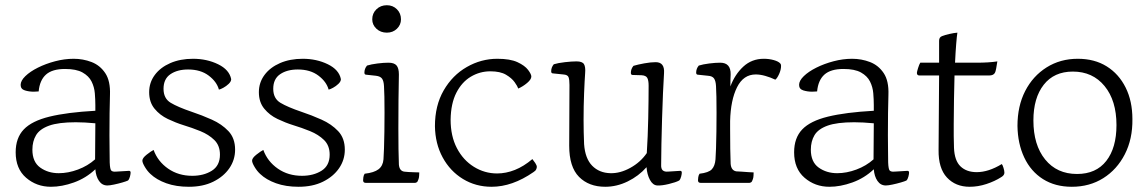

<svg xmlns="http://www.w3.org/2000/svg" viewBox="-20 -780 4395 735"><path d="M391 -70Q371 -70 359 -87.5Q347 -105 345 -132Q309 -98 263 -81.5Q217 -65 175 -65Q120 -65 80 -99.5Q40 -134 40 -197Q40 -252 71 -284.5Q102 -317 169.5 -333.5Q237 -350 345 -356V-378Q345 -399 343 -423Q341 -447 330.5 -468Q320 -489 296 -502.5Q272 -516 229 -516Q180 -516 156 -494.5Q132 -473 128 -430Q124 -430 119 -429.5Q114 -429 109 -429Q91 -429 75 -434Q59 -439 59 -455Q59 -471 77 -488.5Q95 -506 125 -521Q155 -536 191 -545.5Q227 -555 262 -555Q298 -555 330.5 -542.5Q363 -530 383 -500Q403 -470 401 -417Q400 -389 399.5 -346.5Q399 -304 399 -262Q399 -231 399.5 -204Q400 -177 400 -158Q401 -131 406.5 -126.5Q412 -122 423 -123Q424 -123 424 -123L474 -126Q480 -126 480 -119Q480 -114 477.5 -104Q475 -94 470 -89Q464 -86 448.5 -81.5Q433 -77 416.5 -73.5Q400 -70 391 -70ZM344 -170 345 -308Q303 -312 270 -312Q204 -312 168 -299Q132 -286 118 -262.5Q104 -239 104 -207Q104 -160 134 -138.5Q164 -117 205 -117Q241 -117 278.5 -131Q316 -145 344 -170Z M703 -65Q654 -65 616.5 -78.5Q579 -92 556 -114Q544 -125 534.5 -141Q525 -157 525 -165Q525 -175 541.5 -188Q558 -201 568 -206Q584 -162 623.5 -134.5Q663 -107 716 -107Q760 -107 791 -126.5Q822 -146 822 -188Q822 -223 800.5 -244Q779 -265 747 -278Q715 -291 682 -301Q653 -310 622.5 -324.5Q592 -339 571.5 -364Q551 -389 551 -427Q551 -464 572.5 -493Q594 -522 632 -538.5Q670 -555 719 -555Q772 -555 815 -534Q858 -513 865 -477Q865 -468 855.5 -459Q846 -450 835 -444Q824 -438 818 -437Q810 -467 779 -490.5Q748 -514 700 -514Q659 -514 632.5 -496Q606 -478 606 -440Q606 -403 633.5 -386.5Q661 -370 714 -352Q753 -339 791 -322Q829 -305 854.5 -278Q880 -251 880 -207Q880 -168 858 -136Q836 -104 796.5 -84.5Q757 -65 703 -65Z M1123 -65Q1074 -65 1036.5 -78.5Q999 -92 976 -114Q964 -125 954.5 -141Q945 -157 945 -165Q945 -175 961.5 -188Q978 -201 988 -206Q1004 -162 1043.5 -134.5Q1083 -107 1136 -107Q1180 -107 1211 -126.5Q1242 -146 1242 -188Q1242 -223 1220.5 -244Q1199 -265 1167 -278Q1135 -291 1102 -301Q1073 -310 1042.5 -324.5Q1012 -339 991.5 -364Q971 -389 971 -427Q971 -464 992.5 -493Q1014 -522 1052 -538.5Q1090 -555 1139 -555Q1192 -555 1235 -534Q1278 -513 1285 -477Q1285 -468 1275.5 -459Q1266 -450 1255 -444Q1244 -438 1238 -437Q1230 -467 1199 -490.5Q1168 -514 1120 -514Q1079 -514 1052.5 -496Q1026 -478 1026 -440Q1026 -403 1053.5 -386.5Q1081 -370 1134 -352Q1173 -339 1211 -322Q1249 -305 1274.5 -278Q1300 -251 1300 -207Q1300 -168 1278 -136Q1256 -104 1216.5 -84.5Q1177 -65 1123 -65Z M1380 -80Q1370 -80 1370 -90Q1370 -94 1371 -101.5Q1372 -109 1376 -115Q1412 -119 1429 -132Q1446 -145 1448 -170Q1449 -183 1450 -211.5Q1451 -240 1451.5 -276.5Q1452 -313 1452 -349Q1452 -382 1451.5 -409.5Q1451 -437 1450 -450Q1449 -470 1442.5 -479Q1436 -488 1419 -490L1382 -494Q1375 -494 1375 -502Q1375 -517 1385 -529Q1401 -534 1425 -537Q1449 -540 1467 -540Q1489 -540 1498 -529.5Q1507 -519 1507 -495Q1506 -455 1505.5 -397.5Q1505 -340 1505 -287Q1505 -242 1505.5 -209Q1506 -176 1507 -150Q1509 -126 1527 -123Q1532 -122 1543.5 -121.5Q1555 -121 1567.5 -120.5Q1580 -120 1585 -120Q1585 -115 1584.5 -107Q1584 -99 1582 -94Q1579 -84 1575 -82Q1571 -80 1569 -80ZM1461 -655Q1437 -655 1421 -670Q1405 -685 1405 -706Q1405 -729 1421 -744.5Q1437 -760 1461 -760Q1484 -760 1499.5 -744.5Q1515 -729 1515 -706Q1515 -685 1499.5 -670Q1484 -655 1461 -655Z M1645 -297Q1645 -376 1678.5 -434Q1712 -492 1767 -523.5Q1822 -555 1884 -555Q1933 -555 1961 -542Q1989 -529 2001.5 -512.5Q2014 -496 2014 -487Q2014 -476 1998 -462.5Q1982 -449 1964 -441Q1961 -450 1950 -465.5Q1939 -481 1917 -494Q1895 -507 1857 -507Q1817 -507 1782.5 -486.5Q1748 -466 1727 -425Q1706 -384 1705 -322Q1705 -259 1729 -213Q1753 -167 1794 -141.5Q1835 -116 1883 -116Q1917 -116 1951 -129.5Q1985 -143 2018 -171Q2023 -165 2029 -156Q2035 -147 2035 -141Q2035 -137 2032.5 -131.5Q2030 -126 2022 -121Q1941 -65 1862 -65Q1801 -65 1752 -95Q1703 -125 1674.5 -177.5Q1646 -230 1645 -297Z M2297 -65Q2234 -65 2196.5 -103Q2159 -141 2159 -222L2160 -455Q2160 -475 2156.5 -484.5Q2153 -494 2136 -495L2097 -499Q2090 -499 2090 -507Q2090 -522 2100 -534Q2116 -539 2142.5 -542Q2169 -545 2187 -545Q2209 -545 2215.5 -534.5Q2222 -524 2220 -500Q2218 -473 2216 -423.5Q2214 -374 2214 -321Q2214 -298 2214.5 -274.5Q2215 -251 2216 -228Q2220 -173 2247 -145.5Q2274 -118 2317 -117Q2354 -116 2393 -137.5Q2432 -159 2456 -194Q2460 -257 2461.5 -327Q2463 -397 2463 -452Q2463 -472 2458 -481.5Q2453 -491 2436 -492L2402 -493Q2395 -493 2395 -501Q2395 -516 2405 -528Q2422 -533 2446.5 -537.5Q2471 -542 2490 -542Q2525 -542 2522 -500Q2520 -469 2518 -423.5Q2516 -378 2514.5 -327Q2513 -276 2512 -229.5Q2511 -183 2511 -151Q2510 -134 2517 -128Q2524 -122 2536 -123L2584 -126Q2590 -126 2590 -119Q2590 -114 2587.5 -104Q2585 -94 2580 -89Q2567 -82 2540 -75.5Q2513 -69 2496 -70Q2479 -71 2468 -91.5Q2457 -112 2455 -140Q2425 -106 2383 -85.5Q2341 -65 2297 -65Z M2662 -80Q2652 -80 2652 -90Q2652 -94 2653 -101.5Q2654 -109 2658 -115Q2693 -119 2705 -132Q2717 -145 2719 -170Q2720 -183 2721 -211Q2722 -239 2722.5 -275.5Q2723 -312 2723 -348Q2723 -382 2722.5 -409.5Q2722 -437 2721 -450Q2720 -470 2713.5 -479.5Q2707 -489 2690 -490L2652 -494Q2645 -494 2645 -502Q2645 -517 2655 -529Q2671 -534 2695 -537Q2719 -540 2737 -540Q2778 -540 2777 -495Q2776 -476 2776 -449Q2793 -495 2825.5 -525Q2858 -555 2904 -555Q2924 -555 2942 -550Q2960 -545 2967 -537Q2970 -534 2970 -528Q2970 -513 2962.5 -496.5Q2955 -480 2948 -475Q2929 -484 2909.5 -489.5Q2890 -495 2873 -495Q2826 -495 2801.5 -446Q2777 -397 2775 -317Q2775 -309 2775 -301.5Q2775 -294 2775 -286Q2775 -241 2775.5 -210Q2776 -179 2777 -153Q2779 -127 2799 -124Q2804 -124 2817.5 -123Q2831 -122 2845.5 -121Q2860 -120 2865 -120Q2865 -115 2864.5 -107Q2864 -99 2862 -94Q2859 -84 2855 -82Q2851 -80 2849 -80Z M3371 -70Q3351 -70 3339 -87.5Q3327 -105 3325 -132Q3289 -98 3243 -81.5Q3197 -65 3155 -65Q3100 -65 3060 -99.5Q3020 -134 3020 -197Q3020 -252 3051 -284.5Q3082 -317 3149.5 -333.5Q3217 -350 3325 -356V-378Q3325 -399 3323 -423Q3321 -447 3310.5 -468Q3300 -489 3276 -502.5Q3252 -516 3209 -516Q3160 -516 3136 -494.5Q3112 -473 3108 -430Q3104 -430 3099 -429.5Q3094 -429 3089 -429Q3071 -429 3055 -434Q3039 -439 3039 -455Q3039 -471 3057 -488.5Q3075 -506 3105 -521Q3135 -536 3171 -545.5Q3207 -555 3242 -555Q3278 -555 3310.5 -542.5Q3343 -530 3363 -500Q3383 -470 3381 -417Q3380 -389 3379.5 -346.5Q3379 -304 3379 -262Q3379 -231 3379.5 -204Q3380 -177 3380 -158Q3381 -131 3386.5 -126.5Q3392 -122 3403 -123Q3404 -123 3404 -123L3454 -126Q3460 -126 3460 -119Q3460 -114 3457.5 -104Q3455 -94 3450 -89Q3444 -86 3428.5 -81.5Q3413 -77 3396.5 -73.5Q3380 -70 3371 -70ZM3324 -170 3325 -308Q3283 -312 3250 -312Q3184 -312 3148 -299Q3112 -286 3098 -262.5Q3084 -239 3084 -207Q3084 -160 3114 -138.5Q3144 -117 3185 -117Q3221 -117 3258.5 -131Q3296 -145 3324 -170Z M3692 -65Q3638 -65 3605 -100.5Q3572 -136 3573 -206L3575 -491H3500Q3490 -491 3490 -501Q3490 -505 3494.5 -519.5Q3499 -534 3503 -540H3575V-624Q3575 -638 3587 -642Q3597 -646 3614.5 -650Q3632 -654 3645 -655Q3643 -643 3640.5 -612.5Q3638 -582 3636 -540H3718Q3766 -540 3798 -545Q3796 -531 3793.5 -518Q3791 -505 3789 -502Q3784 -491 3766 -491H3634Q3633 -448 3632 -400.5Q3631 -353 3631 -306Q3631 -282 3631 -259Q3631 -236 3632 -214Q3634 -165 3657 -143Q3680 -121 3719 -121Q3764 -121 3815 -152Q3818 -149 3821.5 -137.5Q3825 -126 3825 -119Q3825 -109 3813 -102Q3788 -86 3756 -75.5Q3724 -65 3692 -65Z M4083 -65Q4019 -65 3972.5 -94.5Q3926 -124 3901 -177Q3876 -230 3875 -298Q3875 -374 3904.5 -431.5Q3934 -489 3986.5 -522Q4039 -555 4106 -555Q4170 -555 4216.5 -526Q4263 -497 4289 -445Q4315 -393 4315 -324Q4316 -248 4286 -189.5Q4256 -131 4203.5 -98Q4151 -65 4083 -65ZM4103 -114Q4176 -114 4215 -164Q4254 -214 4254 -301Q4254 -395 4208.5 -450.5Q4163 -506 4087 -506Q4015 -506 3975.5 -455.5Q3936 -405 3936 -319Q3936 -225 3981 -169.5Q4026 -114 4103 -114Z"/></svg>

Font: Gowun Batang
Style: Regular
Weight: 400
Designer: Yanghee Ryu
Foundry: Yanghee Ryu
Version: Version 2.000